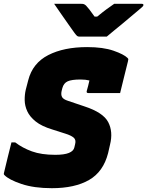

<svg xmlns="http://www.w3.org/2000/svg" viewBox="-33 -967 772 1007"><path d="M424 -720Q508 -720 562.5 -701Q617 -682 636 -663Q640 -659 640 -656Q640 -653 638 -645Q628 -605 617.5 -562.5Q607 -520 597 -479H430Q419 -479 422 -490Q426 -504 429.5 -517.5Q433 -531 436 -545Q416 -550 389 -550Q343 -550 322 -540.5Q301 -531 294 -505L290 -489Q286 -470 292.5 -458Q299 -446 324 -438L410 -409Q508 -377 534.5 -326.5Q561 -276 544 -208L534 -164Q509 -66 434 -23Q359 20 239 20Q146 20 80 -2Q14 -24 -10 -49Q-13 -52 -13 -55Q-13 -58 -12 -61Q-2 -104 8 -144Q18 -184 27 -220H47Q85 -191 134.5 -173Q184 -155 257 -155Q304 -155 328.5 -165Q353 -175 357 -194L361 -211Q367 -234 353 -245.5Q339 -257 310 -266L241 -288Q185 -305 154 -330Q123 -355 110 -383.5Q97 -412 96.5 -441Q96 -470 102 -496L115 -546Q138 -636 220 -678Q302 -720 424 -720ZM527 -775H383Q376 -775 371.5 -778.5Q367 -782 358 -794Q351 -804 332 -830.5Q313 -857 291 -889Q269 -921 251 -947H392Q403 -947 407.5 -945Q412 -943 418 -938Q425 -931 435.5 -917.5Q446 -904 463 -880Q469 -880 477 -880Q506 -904 526.5 -919Q547 -934 566 -947H710Q721 -947 719 -939Q718 -935 714 -931.5Q710 -928 694 -914Q679 -902 657 -883Q635 -864 610 -843.5Q585 -823 563 -805Q541 -787 527 -775Z"/></svg>

Font: Recursive Sn Lnr St Blk
Style: Italic
Weight: 900
Italic angle: -15°
Version: Version 1.079;hotconv 1.0.112;makeotfexe 2.5.65598; ttfautoh